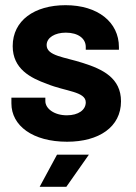

<svg xmlns="http://www.w3.org/2000/svg" viewBox="-20 -540 525 741"><path d="M239 7C362 7 447 -50 447 -149C447 -239 376 -273 300 -297C229 -320 160 -324 160 -366C160 -395 192 -414 234 -414C282 -414 311 -391 311 -359V-348H439V-358C439 -455 357 -520 233 -520C113 -520 29 -461 29 -362C29 -274 98 -239 162 -216C233 -187 311 -187 311 -145C311 -116 283 -95 238 -95C189 -95 155 -121 155 -150V-163H24V-141C24 -55 106 7 239 7ZM133 181H236L323 57H200Z"/></svg>

Font: Vanilla Cream ExtraBold
Style: Regular
Weight: 800
Designer: Jeremy Tribby, Jinavaṁso
Foundry: Tribby Type
Version: Version 1.422;Glyphs 3.1.2 (3151)